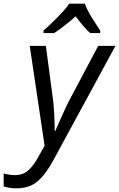

<svg xmlns="http://www.w3.org/2000/svg" viewBox="-114 -786 649 1046"><path d="M-30 168Q10 168 39 143Q68 118 94 70L129 8L48 -536H136L171 -271Q175 -247 177.5 -218.5Q180 -190 181.5 -162.5Q183 -135 183.5 -111Q184 -87 184 -72H187Q192 -83 201.5 -105Q211 -127 222.5 -152.5Q234 -178 245 -202Q256 -226 265 -242L421 -536H515L175 90Q134 165 90 202.5Q46 240 -25 240Q-49 240 -64.5 237Q-80 234 -94 230V159Q-80 163 -64 165.5Q-48 168 -30 168ZM123 -619Q135 -630 155 -648.5Q175 -667 195.5 -688Q216 -709 234.5 -729.5Q253 -750 263 -766H348Q363 -727 388 -687.5Q413 -648 432 -619V-606H377Q359 -622 338.5 -646Q318 -670 298 -697Q268 -670 237.5 -646.5Q207 -623 181 -606H123Z"/></svg>

Font: BC Sans
Style: Italic
Weight: 400
Italic angle: -12°
Designer: Monotype Design Team
Designer: Province of B.C.
Foundry: Monotype Imaging Inc.
Version: Version 2.000;GOOG;noto-source:20170915:90ef993387c0